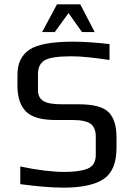

<svg xmlns="http://www.w3.org/2000/svg" viewBox="-20 -850 609 880"><path d="M514 -220V-173Q514 -69 455 -29.5Q396 10 271 10Q191 10 73 -6V-87Q191 -62 277 -62Q346 -62 382.5 -77.5Q419 -93 419 -140V-224Q419 -265 395.5 -282.5Q372 -300 311 -300H235Q137 -300 98.5 -339.5Q60 -379 60 -456V-508Q60 -585 114.5 -622Q169 -659 315 -659Q385 -659 482 -648V-575Q371 -592 308 -592Q215 -592 184.5 -573.5Q154 -555 154 -511V-437Q154 -403 178 -387.5Q202 -372 263 -372H341Q442 -372 478 -335.5Q514 -299 514 -220ZM173 -703 241 -830H348L414 -703H356L294 -790L231 -703Z"/></svg>

Font: Play
Style: Regular
Weight: 400
Designer: Jonas Hecksher
Foundry: Jonas Hecksher, Playtypeª, e-types AS
Version: Version 1.002